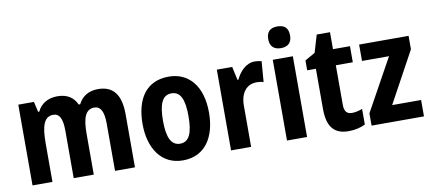

<svg xmlns="http://www.w3.org/2000/svg" viewBox="-69 -1016 2876 1281"><g transform="rotate(-10 1368.5 -375.5)"><path d="M604 -557C543 -557 497 -531 470 -478H460C439 -526 397 -557 329 -557C268 -557 217 -530 193 -477H185L169 -547H63V0H198V-260C198 -377 217 -440 281 -440C323 -440 342 -402 342 -322V0H478V-276C478 -385 499 -440 559 -440C601 -440 622 -401 622 -321V0H757V-359C757 -494 706 -557 604 -557Z M1307 -275C1307 -456 1217 -557 1083 -557C930 -557 857 -445 857 -275C857 -112 935 10 1081 10C1236 10 1307 -114 1307 -275ZM995 -273C995 -388 1021 -444 1082 -444C1143 -444 1168 -388 1168 -275C1168 -160 1143 -103 1082 -103C1021 -103 995 -161 995 -273Z M1666 -557C1607 -557 1563 -509 1538 -456H1532L1512 -547H1408V0H1544V-279C1544 -369 1589 -418 1655 -418C1672 -418 1688 -416 1701 -411L1712 -551C1696 -555 1680 -557 1666 -557Z M1855 -761C1808 -761 1781 -739 1781 -687C1781 -637 1810 -614 1855 -614C1901 -614 1929 -637 1929 -687C1929 -738 1903 -761 1855 -761ZM1923 -547H1787V0H1923Z M2246 -106C2212 -106 2195 -126 2195 -169V-438H2310V-547H2195V-662H2105L2070 -544L2001 -505V-438H2060V-165C2060 -41 2109 10 2204 10C2248 10 2287 0 2317 -15V-121C2292 -111 2268 -106 2246 -106Z M2715 0V-111H2519L2707 -456V-547H2372V-436H2555L2360 -83V0Z"/></g></svg>

Font: Noto Sans Arabic UI Cn
Style: Bold
Weight: 700
Width: 3
Designer: Monotype Design Team, Nadine Chahine and Nizar Qandah
Foundry: Monotype Imaging Inc.
Version: Version 2.010